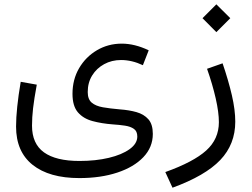

<svg xmlns="http://www.w3.org/2000/svg" viewBox="-20 -603 1164 887"><path d="M667 -370.6 640.1 -301.8Q589.4 -325.7 539.1 -325.7Q496.1 -325.7 461.2 -306.6Q426.3 -287.6 405.8 -254.4Q385.3 -221.2 385.3 -177.7Q385.3 -144.5 403.6 -128.9Q421.9 -113.3 455.1 -107.4Q488.3 -101.6 533.7 -97.7Q576.2 -94.7 610.6 -85Q645 -75.2 665.5 -52Q686 -28.8 686 15.6Q686 77.1 642.3 123Q598.6 168.9 522 194.3Q445.3 219.7 346.7 219.7Q207.5 219.7 130.9 158.7Q54.2 97.7 54.2 -18.1Q54.2 -58.6 59.6 -110.1Q64.9 -161.6 75.7 -225.1L149.9 -211.9Q137.7 -145.5 132.8 -103Q127.9 -60.5 127.9 -22.5Q127.9 61 183.1 100.8Q238.3 140.6 347.2 140.6Q422.4 140.6 482.7 126.2Q543 111.8 578.6 86.2Q614.3 60.5 614.3 27.8Q614.3 3.4 598.6 -7.6Q583 -18.6 557.4 -22.5Q531.7 -26.4 501.5 -28.3Q449.7 -32.2 407.2 -43.7Q364.7 -55.2 339.8 -84.2Q314.9 -113.3 314.9 -169.4Q314.9 -235.8 345.5 -288.1Q376 -340.3 427.7 -370.8Q479.5 -401.4 542.5 -401.4Q602.5 -401.4 667 -370.6Z M936.5 -285.2 1008.3 -310.5Q1035.6 -230.5 1051.3 -162.6Q1066.9 -94.7 1066.9 -41Q1066.9 63.5 997.6 136.2Q928.2 209 776.9 264.2L743.7 191.9Q873.5 145.5 932.4 92.5Q991.2 39.6 991.2 -38.6Q991.2 -83.5 976.6 -148.2Q961.9 -212.9 936.5 -285.2ZM915.5 -519 979.5 -583 1043.9 -519 979.5 -454.6Z"/></svg>

Font: Estedad-FD Regular
Style: FD-Regular
Weight: 400
Designer: Amin Abedi
Version: Version 7.3